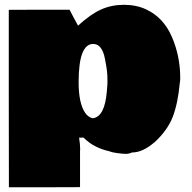

<svg xmlns="http://www.w3.org/2000/svg" viewBox="-20 -625 798 800"><path d="M16.6 -584 142.6 -584.5H270Q279.3 -565.4 286.6 -552.2L305.2 -518.1Q356.9 -565.4 400.6 -585.2Q444.3 -605 496.1 -605Q547.9 -605 588.9 -585.9Q661.1 -552.2 696 -471.7Q731 -391.1 731 -299.8Q731 -288.1 729 -278.3Q721.2 -193.4 699.5 -137.5Q677.7 -81.5 623 -31.2V-31.7Q574.2 10.3 530.3 10.3Q517.6 16.1 504.6 16.1Q491.7 16.1 468.5 12.9Q445.3 9.8 438 5.9Q370.1 -8.8 328.1 -51.8L309.6 -51.3Q314 -23.4 314 -3.4L313.5 5.4V154.8L165 155.3H17.1L16.6 -214.4ZM425.3 -245.6 427.7 -276.4Q427.2 -276.9 427.2 -278.3Q427.2 -279.8 427.7 -280.8V-289.1Q427.7 -313 425.8 -328.6L422.9 -349.1Q421.9 -354 417.5 -378.9Q405.8 -441.9 368.2 -441.9Q307.6 -441.9 307.6 -282.7Q307.6 -195.3 334.5 -155.3Q347.2 -136.7 365.7 -132.3Q416.5 -136.7 425.3 -245.6Z"/></svg>

Font: Bowlby One
Style: Regular
Weight: 400
Designer: vernon adams
Foundry: vernon adams
Version: Version 1.001